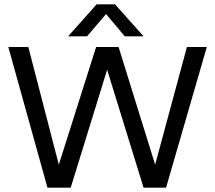

<svg xmlns="http://www.w3.org/2000/svg" viewBox="-20 -868 995 888"><path d="M427 -848H512L644 -700H557L470.5 -803L382.5 -700H295ZM18.5 -650.5H111L252 -106.5L424.5 -650.5H528.5L697.5 -106.5L844.5 -650.5H936.5L748 0H644L475.5 -545.5L307 0H199.5Z"/></svg>

Font: Overused Grotesk
Style: Regular
Weight: 450
Version: Version 0.004